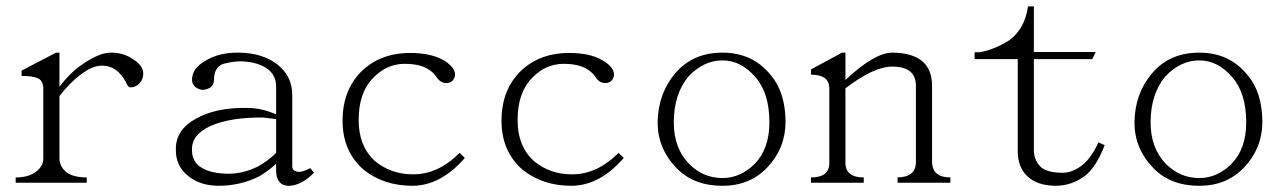

<svg xmlns="http://www.w3.org/2000/svg" viewBox="-20 -649 4040 604"><path d="M101.6 -401.4Q85.9 -410.2 47.9 -410.2V-426.8L156.2 -483.4H167V-376Q202.1 -421.9 237.3 -445.3Q292 -483.4 328.1 -483.4Q368.2 -484.4 401.4 -460.9Q429.7 -442.4 430.7 -418.9Q430.7 -398.4 418 -385.7Q406.2 -374 388.7 -374Q382.8 -375 376 -390.6Q348.6 -442.4 301.8 -442.4Q271.5 -443.4 233.4 -414.1Q199.2 -388.7 167 -346.7V-150.4Q167 -126 188.5 -107.4Q210.9 -90.8 252.9 -90.8V-74.2H29.3V-90.8Q69.3 -90.8 92.8 -108.4Q116.2 -126 116.2 -150.4V-374Q114.3 -394.5 101.6 -401.4Z M922.9 -108.4Q932.6 -108.4 956.1 -120.1L967.8 -105.5Q926.8 -64.5 887.7 -64.5Q869.1 -64.5 859.4 -76.2Q848.6 -88.9 848.6 -112.3V-133.8Q823.2 -110.4 795.9 -94.7Q737.3 -64.5 666 -64.5Q611.3 -65.4 575.2 -92.8Q532.2 -125 533.2 -178.7Q532.2 -241.2 597.7 -276.4Q658.2 -310.5 754.9 -309.6Q803.7 -309.6 848.6 -289.1V-377Q848.6 -416 815.4 -436.5Q782.2 -456.1 732.4 -456.1Q710 -455.1 682.6 -448.2Q653.3 -438.5 653.3 -397.5Q652.3 -379.9 640.6 -373Q627.9 -366.2 616.2 -366.2Q604.5 -368.2 594.7 -375Q584 -384.8 584 -397.5Q584 -433.6 625 -457Q668 -484.4 732.4 -483.4Q805.7 -482.4 852.5 -446.3Q899.4 -409.2 899.4 -350.6V-126Q899.4 -108.4 922.9 -108.4ZM642.6 -252.9Q583 -225.6 584 -178.7Q583 -140.6 613.3 -122.1Q643.6 -102.5 702.1 -102.5Q747.1 -103.5 791 -125Q824.2 -143.6 848.6 -168V-274.4L807.6 -279.3Q705.1 -280.3 642.6 -252.9Z M1386.7 -452.1Q1415 -430.7 1411.1 -409.2Q1405.3 -387.7 1383.8 -387.7Q1364.3 -387.7 1351.6 -409.2Q1322.3 -449.2 1251 -448.2Q1196.3 -447.3 1155.3 -405.3Q1107.4 -357.4 1108.4 -269.5Q1108.4 -189.5 1159.2 -142.6Q1210 -100.6 1278.3 -100.6Q1357.4 -99.6 1425.8 -168L1442.4 -152.3Q1367.2 -65.4 1278.3 -64.5Q1187.5 -64.5 1125 -114.3Q1057.6 -171.9 1057.6 -269.5Q1057.6 -355.5 1105.5 -412.1Q1167 -482.4 1270.5 -482.4Q1345.7 -482.4 1386.7 -452.1Z M1886.7 -452.1Q1915 -430.7 1911.1 -409.2Q1905.3 -387.7 1883.8 -387.7Q1864.3 -387.7 1851.6 -409.2Q1822.3 -449.2 1751 -448.2Q1696.3 -447.3 1655.3 -405.3Q1607.4 -357.4 1608.4 -269.5Q1608.4 -189.5 1659.2 -142.6Q1710 -100.6 1778.3 -100.6Q1857.4 -99.6 1925.8 -168L1942.4 -152.3Q1867.2 -65.4 1778.3 -64.5Q1687.5 -64.5 1625 -114.3Q1557.6 -171.9 1557.6 -269.5Q1557.6 -355.5 1605.5 -412.1Q1667 -482.4 1770.5 -482.4Q1845.7 -482.4 1886.7 -452.1Z M2252.9 -483.4Q2347.7 -483.4 2404.3 -413.1Q2451.2 -358.4 2451.2 -263.7Q2450.2 -181.6 2393.6 -122.1Q2338.9 -64.5 2252.9 -64.5Q2162.1 -64.5 2108.4 -120.1Q2048.8 -181.6 2048.8 -263.7Q2049.8 -355.5 2106.4 -420.9Q2161.1 -483.4 2252.9 -483.4ZM2099.6 -263.7Q2099.6 -181.6 2149.4 -131.8Q2193.4 -88.9 2252.9 -88.9Q2308.6 -88.9 2353.5 -132.8Q2400.4 -180.7 2400.4 -263.7Q2400.4 -356.4 2356.4 -406.2Q2311.5 -459 2252.9 -459Q2193.4 -459 2145.5 -408.2Q2099.6 -352.5 2099.6 -263.7Z M2969.7 -90.8V-74.2H2803.7V-90.8Q2861.3 -91.8 2861.3 -139.6V-378.9Q2861.3 -439.5 2787.1 -439.5Q2728.5 -439.5 2639.6 -371.1V-135.7Q2640.6 -90.8 2697.3 -90.8V-74.2H2531.2V-90.8Q2588.9 -90.8 2588.9 -135.7V-372.1Q2587.9 -414.1 2531.2 -414.1V-430.7L2628.9 -483.4H2639.6V-397.5Q2731.4 -483.4 2787.1 -483.4Q2912.1 -482.4 2912.1 -378.9V-139.6Q2913.1 -90.8 2969.7 -90.8Z M3045.9 -462.9V-484.4Q3053.7 -485.4 3060.5 -484.4Q3107.4 -492.2 3155.3 -522.5Q3204.1 -558.6 3213.9 -628.9H3232.4V-485.4H3426.8L3416 -462.9H3232.4V-173.8Q3233.4 -143.6 3254.9 -123Q3275.4 -105.5 3323.2 -105.5Q3353.5 -105.5 3383.8 -128.9Q3412.1 -150.4 3435.5 -201.2L3455.1 -192.4Q3427.7 -121.1 3391.6 -94.7Q3350.6 -64.5 3299.8 -64.5Q3244.1 -65.4 3213.9 -92.8Q3181.6 -121.1 3181.6 -173.8V-462.9Z M3752.9 -483.4Q3847.7 -483.4 3904.3 -413.1Q3951.2 -358.4 3951.2 -263.7Q3950.2 -181.6 3893.6 -122.1Q3838.9 -64.5 3752.9 -64.5Q3662.1 -64.5 3608.4 -120.1Q3548.8 -181.6 3548.8 -263.7Q3549.8 -355.5 3606.4 -420.9Q3661.1 -483.4 3752.9 -483.4ZM3599.6 -263.7Q3599.6 -181.6 3649.4 -131.8Q3693.4 -88.9 3752.9 -88.9Q3808.6 -88.9 3853.5 -132.8Q3900.4 -180.7 3900.4 -263.7Q3900.4 -356.4 3856.4 -406.2Q3811.5 -459 3752.9 -459Q3693.4 -459 3645.5 -408.2Q3599.6 -352.5 3599.6 -263.7Z"/></svg>

Font: BabelStone Sani Yi
Style: Regular
Weight: 400
Designer: Andrew West
Foundry: BabelStone
Version: Version 1.00 November 22, 2015, initial release